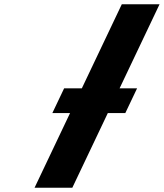

<svg xmlns="http://www.w3.org/2000/svg" viewBox="-20 -880 768 900"><path d="M308.4 -350 142 0H319L485.4 -350H567.4L622.6 -466H540.6L727.9 -860H550.9L363.6 -466H280.6L225.4 -350Z"/></svg>

Font: Hussar
Style: BdSuprExtOblFive
Weight: 700
Foundry: Cannot Into Space Fonts
Version: Version 2.00